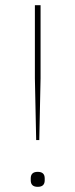

<svg xmlns="http://www.w3.org/2000/svg" viewBox="-20 -718 292 743"><path d="M120 -176 115 -415V-698H137V-415L132 -176ZM126 5Q99 5 99 -20V-28Q99 -53 126 -53Q153 -53 153 -28V-20Q153 5 126 5Z"/></svg>

Font: IBM Plex Sans Thai Thin
Style: Regular
Weight: 100
Designer: Mike Abbink, Paul van der Laan, Pieter van Rosmalen, Ben Mitchell, Mark Frömberg
Foundry: Bold Monday
Version: Version 1.1